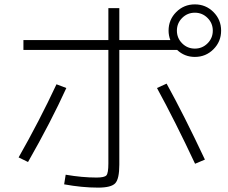

<svg xmlns="http://www.w3.org/2000/svg" viewBox="-20 -830 1040 877"><path d="M87 -647H475V-793H525V-647H758Q750 -668 750 -690Q750 -740 785 -775Q820 -810 870 -810Q920 -810 955 -775Q990 -740 990 -690Q990 -640 955 -605Q920 -570 870 -570Q823 -570 789 -602H525V-78Q525 -13 506.5 7Q488 27 428 27Q355 27 273 12L280 -32Q355 -19 421 -19Q457 -19 466 -29Q475 -39 475 -83V-602H87ZM238 -445 283 -428Q213 -274 108 -90L65 -111Q160 -278 238 -445ZM697 -428 741 -448Q820 -305 916 -101L871 -82Q780 -276 697 -428ZM928 -632Q952 -656 952 -690Q952 -724 928 -748Q904 -772 870 -772Q836 -772 812 -748Q788 -724 788 -690Q788 -656 812 -632Q836 -608 870 -608Q904 -608 928 -632Z"/></svg>

Font: Mplus 1p Light
Style: Regular
Weight: 300
Version: Version 1.061